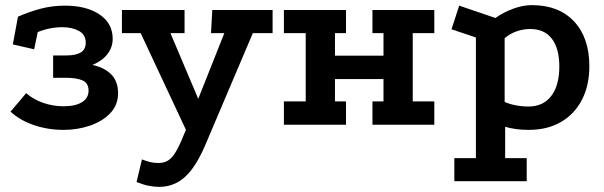

<svg xmlns="http://www.w3.org/2000/svg" viewBox="-20 -486 2355 748"><path d="M227 20Q167 20 112.5 1.5Q58 -17 21 -51L82 -123Q111 -98 149 -85Q187 -72 227 -72Q274 -72 299.5 -88Q325 -104 325 -133Q325 -162 302 -172.5Q279 -183 235 -183H187V-270H238Q275 -270 294.5 -281.5Q314 -293 314 -320Q314 -351 287.5 -365.5Q261 -380 223 -380Q174 -380 127 -361L113 -294L30 -313L50 -421Q93 -440 138 -452Q183 -464 233 -464Q317 -464 368 -429.5Q419 -395 419 -335Q419 -301 398 -274.5Q377 -248 340 -233Q387 -223 413.5 -196Q440 -169 440 -123Q440 -77 409.5 -45Q379 -13 330.5 3.5Q282 20 227 20Z M600 242Q580 242 558 237.5Q536 233 512 223L533 135Q551 142 565.5 145.5Q580 149 597 149Q621 149 637.5 137.5Q654 126 669.5 97.5Q685 69 705 18L854 -357H802L807 -447H1042V-357H965L781 76Q744 164 701 203Q658 242 600 242ZM726 66 528 -357H455V-447H699V-357H644L779 -38Z M1086 -447H1328V-357H1285V-269H1474V-357H1431V-447H1672V-357H1588V-91H1672V0H1431V-91H1474V-178H1285V-91H1328V0H1086V-91H1171V-357H1086Z M1750 220V130H1834V-340L1739 -372L1769 -464L1910 -416Q1943 -439 1980.5 -452.5Q2018 -466 2052 -466Q2157 -466 2216.5 -402.5Q2276 -339 2276 -228Q2276 -153 2247 -97Q2218 -41 2165 -10.5Q2112 20 2040 20Q1989 20 1948 8V130H2032V220ZM2039 -71Q2096 -71 2127.5 -112Q2159 -153 2159 -227Q2159 -297 2130 -335Q2101 -373 2046 -373Q2018 -373 1991.5 -363.5Q1965 -354 1946 -337V-89Q1963 -81 1988 -76Q2013 -71 2039 -71Z"/></svg>

Font: Podkova
Style: Bold
Weight: 700
Designer: Ilya Yudin
Foundry: Cyreal (www.cyreal.org)
Version: Version 2.102; ttfautohint (v1.8.1.43-b0c9)